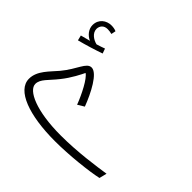

<svg xmlns="http://www.w3.org/2000/svg" viewBox="-167 -922 1153 1153"><g transform="rotate(45 409.5 -345.0)"><path d="M96 -505C147 -518 212 -538 257 -554L246 -585C230 -579 212 -573 192 -567C162 -574 126 -597 126 -633C127 -658 143 -679 175 -679C188 -679 199 -677 211 -674L217 -703C204 -709 189 -711 175 -711C134 -711 93 -683 93 -632C93 -598 117 -568 149 -554C131 -549 113 -544 88 -538ZM426 21C548 21 700 4 772 -12L784 -60C710 -49 571 -28 427 -28C219 -28 100 -83 100 -139C100 -181 141 -209 185 -265C228 -318 258 -380 267 -399C297 -380 341 -294 366 -228L407 -253C375 -338 318 -448 270 -448C227 -448 216 -379 150 -300C110 -252 51 -203 51 -134C51 -35 207 21 426 21Z"/></g></svg>

Font: Noto Sans Arabic UI XCn Lt
Style: Regular
Weight: 300
Width: 2
Designer: Monotype Design Team, Nadine Chahine and Nizar Qandah
Foundry: Monotype Imaging Inc.
Version: Version 2.010